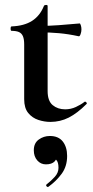

<svg xmlns="http://www.w3.org/2000/svg" viewBox="-20 -482 376 778"><path d="M184 12Q160 12 135.5 4Q111 -4 94.5 -24Q78 -44 78 -80V-302Q78 -323 73 -335Q68 -347 57 -352Q46 -357 27 -357Q23 -357 23 -366Q23 -375 27 -375Q78 -377 110 -397.5Q142 -418 158 -458Q160 -462 166.5 -462Q173 -462 173 -458V-113Q173 -73 193.5 -56Q214 -39 244 -39Q267 -39 287.5 -48.5Q308 -58 322 -69Q325 -72 329.5 -67.5Q334 -63 330 -60Q293 -23 258.5 -5.5Q224 12 184 12ZM299 -335Q258 -344 219.5 -347.5Q181 -351 138 -351V-377Q179 -377 218.5 -380Q258 -383 303 -387Q305 -387 307.5 -379.5Q310 -372 310 -363Q310 -353 306.5 -343.5Q303 -334 299 -335ZM176 275Q172 277 168.5 272.5Q165 268 169 265Q187 251 202 234.5Q217 218 217 198Q217 175 208 166Q199 157 185 156L212 137Q213 160 201.5 172Q190 184 166 184Q145 184 131 168Q117 152 117 127Q117 98 137 83.5Q157 69 182 69Q217 69 234.5 91.5Q252 114 252 150Q252 192 230 222Q208 252 176 275Z"/></svg>

Font: Cormorant Light
Style: Bold
Weight: 700
Version: Version 4.000